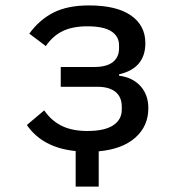

<svg xmlns="http://www.w3.org/2000/svg" viewBox="-20 -548 680 708"><path d="M79 -87 143 -141Q169 -103 207.5 -84Q246 -65 302 -65Q366 -65 397.5 -86Q429 -107 429 -143V-155Q429 -190 406 -209Q383 -228 339 -228H204V-301H328Q373 -301 396 -319Q419 -337 419 -370V-381Q419 -414 390.5 -432.5Q362 -451 302 -451Q247 -451 210.5 -433Q174 -415 149 -378L88 -424Q126 -476 178 -502Q230 -528 308 -528Q410 -528 463 -491Q516 -454 516 -389Q516 -296 419 -274V-269Q470 -262 498.5 -230Q527 -198 527 -149Q527 -83 479 -40.5Q431 2 344 10V140H259V9Q137 -3 79 -87Z"/></svg>

Font: Writer
Style: Regular
Weight: 400
Monospace: yes
Designer: Mike Abbink, Paul van der Laan, Pieter van Rosmalen
Foundry: Bold Monday
Version: Version 2.001 2020